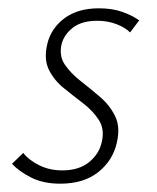

<svg xmlns="http://www.w3.org/2000/svg" viewBox="-20 -436 377 462"><path d="M125 6Q84 6 54.5 -9Q25 -24 9 -42L36 -68Q49 -51 74 -38.5Q99 -26 130 -26Q170 -26 194.5 -46Q219 -66 225 -95Q232 -125 218 -147Q204 -169 180.5 -187Q157 -205 133.5 -224Q110 -243 97.5 -268.5Q85 -294 94 -331Q103 -368 135 -392Q167 -416 218 -416Q250 -416 274 -407.5Q298 -399 315 -387L293 -358Q281 -370 260 -378Q239 -386 214 -386Q177 -386 155.5 -369.5Q134 -353 128 -329Q122 -301 136 -280.5Q150 -260 173.5 -241.5Q197 -223 220.5 -203Q244 -183 257 -156.5Q270 -130 261 -92Q251 -49 216 -21.5Q181 6 125 6Z"/></svg>

Font: Ysabeau Infant ExtraLight
Style: Italic
Weight: 250
Italic angle: -12°
Designer: Christian Thalmann (Catharsis Fonts)
Version: Version 2.001;gftools[0.9.30]; featfreeze: ss01,ss02,lnum